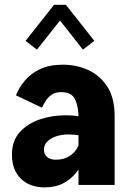

<svg xmlns="http://www.w3.org/2000/svg" viewBox="-20 -787 559 817"><path d="M467.8 -293.5Q467.8 -369.1 437.3 -417.2Q406.7 -465.3 356.7 -488.5Q306.6 -511.7 247.6 -511.7Q190.4 -511.7 150.6 -492.9Q110.8 -474.1 85.9 -444.3Q61 -414.6 47.9 -381.3L158.7 -328.6Q164.1 -341.3 173.6 -356.7Q183.1 -372.1 199.2 -383.5Q215.3 -395 240.2 -395Q285.2 -395 299.6 -363.8Q314 -332.5 314 -289.1V0H467.8ZM359.9 -167.5H313.5Q303.2 -141.6 278.3 -124.5Q253.4 -107.4 217.8 -107.4Q192.4 -107.4 179.7 -119.6Q167 -131.8 167 -149.9Q167 -170.9 181.9 -185.3Q196.8 -199.7 220.2 -207.3Q243.7 -214.8 269 -214.8Q285.2 -214.8 300.5 -213.4Q315.9 -211.9 329.1 -209.5L385.3 -274.9Q355.5 -283.7 325.7 -290Q295.9 -296.4 258.3 -296.4Q202.1 -296.4 149.9 -279.1Q97.7 -261.7 64.2 -224.9Q30.8 -188 30.8 -128.9Q30.8 -64 68.6 -26.9Q106.4 10.3 169.9 10.3Q215.8 10.3 248.3 -6.6Q280.8 -23.4 302.5 -50.3Q324.2 -77.1 337.9 -108.2Q351.6 -139.2 359.9 -167.5ZM381.3 -613.3 260.3 -766.6H210L88.9 -613.3L137.2 -575.7L235.4 -699.7L333 -575.7Z"/></svg>

Font: Estedad-VF-FD Black
Style: Regular
Weight: 900
Designer: Amin Abedi
Version: Version 4.000